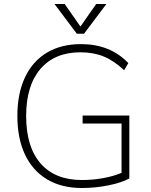

<svg xmlns="http://www.w3.org/2000/svg" viewBox="-20 -934 756 962"><path d="M628 -355V-40Q591 -19 524.5 -5.5Q458 8 390 8Q289 8 216.5 -35Q144 -78 105.5 -159Q67 -240 67 -353Q67 -466 105.5 -547Q144 -628 215.5 -670.5Q287 -713 386 -713Q532 -713 623 -618L602 -582Q551 -630 499.5 -651Q448 -672 383 -672Q254 -672 182.5 -588.5Q111 -505 111 -353Q111 -198 183.5 -115Q256 -32 390 -32Q445 -32 497 -41.5Q549 -51 589 -68V-315H394V-355ZM462 -914H513L401 -765H365L253 -914H304L383 -801Z"/></svg>

Font: wassup Sans
Style: Light
Weight: 200
Version: Version 2.001